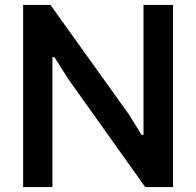

<svg xmlns="http://www.w3.org/2000/svg" viewBox="-20 -760 796 780"><path d="M74 -740H185L503 -296L555 -212H563V-740H683V0H570L256 -441L201 -528H193V0H74Z"/></svg>

Font: Encode Sans Narrow
Style: SemiBold
Weight: 600
Designer: Pablo Impallari, Andres Torresi
Foundry: Pablo Impallari, Andres Torresi
Version: Version 1.000; ttfautohint (v1.00) -l 8 -r 50 -G 200 -x 14 -